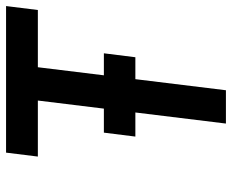

<svg xmlns="http://www.w3.org/2000/svg" viewBox="-86 -680 766 634"><g transform="rotate(-90 297.0 -363.0)"><path d="M110 -726H594L581 -621H392L316 0H206L282 -621H97ZM176 -403H438L425 -299H163Z"/></g></svg>

Font: Josefin Sans Medium
Style: Italic
Weight: 500
Italic angle: -7°
Designer: Santiago Orozco
Foundry: Typemade
Version: Version 2.000